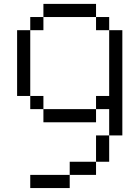

<svg xmlns="http://www.w3.org/2000/svg" viewBox="-20 -953 707 973"><path d="M600 -800V-266.7H533.3V-400H466.7V-466.7H533.3V-800ZM133.3 0V-66.7H333.3V0ZM133.3 -466.7H66.7V-800H133.3ZM133.3 -400V-466.7H200V-400ZM133.3 -800V-866.7H200V-800ZM533.3 -133.3H466.7V-266.7H533.3ZM533.3 -800H466.7V-866.7H533.3ZM200 -866.7V-933.3H466.7V-866.7ZM200 -333.3V-400H466.7V-333.3ZM333.3 -66.7V-133.3H466.7V-66.7Z"/></svg>

Font: Galmuri14 Regular
Style: Regular
Weight: 400
Designer: Lee Minseo (quiple)
Version: Version 2.399;hotconv 1.1.1;makeotfexe 2.6.0 DEVELOPMENT